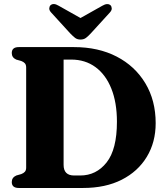

<svg xmlns="http://www.w3.org/2000/svg" viewBox="-20 -934 824 954"><path d="M38.5 -29.5Q38.5 -52 61 -62L85.5 -69Q97.5 -73.5 103.8 -80.8Q110 -88 110 -101.5V-598Q110 -612 103.8 -619.2Q97.5 -626.5 85.5 -631L60.5 -638Q38.5 -648 38.5 -670.5Q38.5 -700 73.5 -700H347.5Q468.5 -700 559.8 -652.8Q651 -605.5 702.2 -520.2Q753.5 -435 753.5 -322Q753.5 -227.5 709.5 -154.8Q665.5 -82 584.8 -41Q504 0 392.5 0H73.5Q38.5 0 38.5 -29.5ZM378.5 -62Q458.5 -62 509.8 -127Q561 -192 561 -329Q561 -424.5 533.2 -493.8Q505.5 -563 454.5 -600.5Q403.5 -638 333.5 -638H296V-115Q296 -62 348.5 -62ZM431.5 -768.5Q418.5 -754.5 407.5 -746Q396.5 -737.5 380 -737.5Q363.5 -737.5 352.8 -746Q342 -754.5 328.5 -768.5L234 -872Q224 -883 224.8 -892.8Q225.5 -902.5 231 -908Q246 -921 271.5 -905.5L380 -844.5L488.5 -905.5Q514 -920.5 529 -908Q534.5 -902.5 535.2 -892.8Q536 -883 526 -872Z"/></svg>

Font: Fraunces 72pt S050
Style: Bold
Weight: 700
Version: Version 1.000; ttfautohint (v1.8.3)